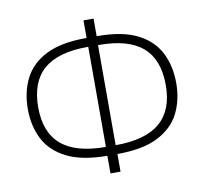

<svg xmlns="http://www.w3.org/2000/svg" viewBox="-83 -826 998 939"><g transform="rotate(-10 416.0 -356.0)"><path d="M391 23.5V-64Q265 -64.5 189.5 -102.8Q114 -141 80.8 -206.8Q47.5 -272.5 47.5 -355.5Q47.5 -442 81.5 -508.2Q115.5 -574.5 190 -611.8Q264.5 -649 386.5 -649H391V-736.5H441V-649H445.5Q567 -649 641.8 -611.8Q716.5 -574.5 750.5 -508.2Q784.5 -442 784.5 -355.5Q784.5 -272 751 -206Q717.5 -140 642 -102Q566.5 -64 441 -64V23.5ZM445 -605H440V-108Q589 -108 660.8 -169.8Q732.5 -231.5 732.5 -355.5Q732.5 -481.5 661.8 -543.2Q591 -605 445 -605ZM99 -355.5Q99 -231 171 -169.5Q243 -108 391.5 -108V-605H386.5Q240.5 -605 169.8 -543.2Q99 -481.5 99 -355.5Z"/></g></svg>

Font: Commissioner ExtraLight
Style: Regular
Weight: 200
Designer: Kostas Bartsokas
Foundry: Kostas Bartsokas
Version: Version 1.000; ttfautohint (v1.8.3)